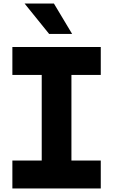

<svg xmlns="http://www.w3.org/2000/svg" viewBox="-20 -1066 640 1086"><path d="M50 0V-158H216V-642H50V-800H550V-642H384V-158H550V0ZM388 -874H258L119 -1046H285Z"/></svg>

Font: Martian Mono Condensed
Style: Bold
Weight: 700
Width: 3
Designer: Roman Shamin
Foundry: Evil Martians
Version: Version 1.000